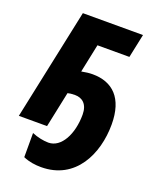

<svg xmlns="http://www.w3.org/2000/svg" viewBox="-171 -814 945 1158"><g transform="rotate(20 301.0 -234.5)"><path d="M236 245C457 245 549 47 549 -142C549 -312 466 -388 338 -388C317 -388 292 -385 267 -380L305 -562H510L542 -714H156L5 0H186L234 -229C244 -232 261 -234 281 -234C328 -234 364 -205 364 -138C364 -14 310 91 227 91C197 91 156 83 121 68V223C159 240 200 245 236 245Z"/></g></svg>

Font: Noto Sans UI SemiCondensed Black
Style: Italic
Weight: 900
Width: 4
Italic angle: -372°
Designer: Monotype Design Team
Foundry: Monotype Imaging Inc.
Version: Version 1.901